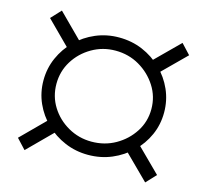

<svg xmlns="http://www.w3.org/2000/svg" viewBox="-95 -739 889 844"><g transform="rotate(15 350.0 -317.5)"><path d="M161 -473 44 -590 86 -635 203 -518ZM559 -473 517 -518 635 -635 677 -590ZM635 0 517 -117 559 -162 677 -45ZM86 0 44 -45 161 -162 203 -117ZM360 -52Q304 -52 254.5 -73Q205 -94 167.5 -130.5Q130 -167 108.5 -215Q87 -263 87 -318Q87 -373 108.5 -421.5Q130 -470 167.5 -507Q205 -544 254.5 -565Q304 -586 360 -586Q418 -586 467.5 -565Q517 -544 555 -507Q593 -470 614.5 -421.5Q636 -373 636 -318Q636 -263 614.5 -215Q593 -167 555 -130.5Q517 -94 467.5 -73Q418 -52 360 -52ZM360 -112Q420 -112 469 -140Q518 -168 548 -214.5Q578 -261 578 -318Q578 -375 548 -422Q518 -469 469 -497.5Q420 -526 360 -526Q302 -526 253 -497.5Q204 -469 175 -422Q146 -375 146 -318Q146 -261 175 -214.5Q204 -168 253 -140Q302 -112 360 -112Z"/></g></svg>

Font: MOST Montserrat
Style: Italic
Weight: 400
Italic angle: -11.3°
Designer: Julieta Ulanovsky
Foundry: Julieta Ulanovsky
Version: Version 8.000;March 11, 2024;FontCreator 15.0.0.2926 64-bit